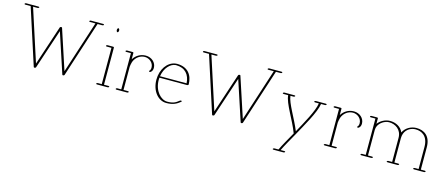

<svg xmlns="http://www.w3.org/2000/svg" viewBox="-54 -1331 5085 2191"><g transform="rotate(15 2488.5 -235.0)"><path d="M31.2 -665.5C31.2 -661.6 35.2 -659.2 41 -659.2H105L319.3 3.9C320.3 6.8 324.7 8.8 329.6 8.8C336.9 8.8 343.8 4.4 345.2 0L501 -469.2L656.7 3.9C657.7 6.8 661.6 8.8 666.5 8.8C674.3 8.8 680.7 3.9 682.1 -0.5L895.5 -659.2H951.7C958.5 -659.2 968.3 -663.6 968.3 -669.9C968.3 -673.8 963.9 -676.8 958 -676.8H811.5C804.7 -676.8 797.9 -672.9 795.9 -668C793.9 -663.1 798.3 -659.2 805.2 -659.2H870.1L669.9 -41L514.6 -513.7C513.7 -516.1 510.3 -518.6 505.4 -518.6C498 -519 490.2 -514.6 488.8 -509.8L333.5 -41L133.3 -659.2H187.5C194.3 -659.2 201.7 -663.1 203.6 -668C205.6 -672.9 200.7 -676.8 193.8 -676.8H47.4C40.5 -676.8 31.2 -672.4 31.2 -665.5Z M1125 -650.9C1125 -638.2 1131.3 -627.4 1138.7 -627.4C1146 -627.4 1152.3 -638.2 1152.3 -650.9C1152.3 -663.6 1146 -674.3 1138.7 -674.3C1131.3 -674.3 1125 -663.6 1125 -650.9ZM1052.7 -443.8C1052.7 -439.9 1056.6 -437.5 1062.5 -437.5H1118.7L1119.1 -8.8H1072.3C1065.4 -8.8 1058.6 -4.9 1056.6 0C1054.7 4.9 1059.1 8.8 1065.9 8.8H1192.9C1199.7 8.8 1209.5 4.4 1209.5 -2C1209.5 -5.9 1205.1 -8.8 1199.2 -8.8H1145.5L1145 -448.2C1145 -451.7 1140.6 -455.1 1134.8 -455.1H1068.8C1062 -455.1 1052.7 -450.7 1052.7 -443.8Z M1283.2 -442.9C1283.2 -439 1287.1 -436.5 1293 -436.5H1349.1L1349.6 -8.8H1302.7C1295.9 -8.8 1289.1 -4.9 1287.1 0C1285.2 4.9 1289.6 8.8 1296.4 8.8H1423.3C1430.2 8.8 1437.5 4.9 1439.5 0C1441.4 -4.9 1436.5 -8.8 1429.7 -8.8H1376L1375.5 -282.7C1375.5 -293.5 1383.3 -329.6 1387.2 -341.3C1408.2 -399.4 1459 -436 1515.1 -436C1567.4 -436 1619.1 -395.5 1619.1 -337.4C1619.1 -319.3 1612.8 -304.7 1605 -297.9C1600.1 -293.5 1600.6 -288.6 1606 -286.1C1611.3 -283.7 1619.6 -285.6 1624.5 -290C1640.1 -303.7 1645.5 -321.3 1645.5 -341.3C1645.5 -404.3 1590.8 -453.6 1521.5 -453.6C1457 -453.6 1404.3 -418 1375.5 -370.6V-447.3C1375.5 -450.7 1371.1 -454.1 1365.2 -454.1H1299.3C1292.5 -454.1 1283.2 -449.7 1283.2 -442.9Z M1737.8 -268.1C1752.9 -369.1 1816.9 -431.6 1875 -437C1877.9 -437.5 1881.3 -437.5 1884.3 -437.5C1990.2 -436.5 2046.4 -369.6 2051.8 -268.1ZM1735.4 -250.5H2062C2069.3 -250.5 2077.1 -254.9 2078.6 -259.8V-261.7C2076.7 -371.1 2019.5 -454.1 1891.1 -455.1C1883.8 -455.1 1876 -454.1 1868.7 -453.1C1776.4 -438.5 1708 -341.8 1708 -219.7C1708 -88.4 1787.1 8.8 1884.8 8.8C1963.9 8.8 2005.4 -14.6 2047.9 -48.8C2052.7 -52.7 2052.7 -58.1 2047.9 -60.5C2043 -63 2034.2 -61.5 2029.3 -57.6C1989.7 -25.4 1960.9 -8.8 1891.6 -8.8C1816.4 -8.8 1734.4 -94.2 1734.4 -223.6C1734.4 -232.9 1734.4 -241.7 1735.4 -250.5Z M2138.2 -665.5C2138.2 -661.6 2142.1 -659.2 2147.9 -659.2H2211.9L2426.3 3.9C2427.2 6.8 2431.6 8.8 2436.5 8.8C2443.8 8.8 2450.7 4.4 2452.1 0L2607.9 -469.2L2763.7 3.9C2764.6 6.8 2768.6 8.8 2773.4 8.8C2781.2 8.8 2787.6 3.9 2789.1 -0.5L3002.4 -659.2H3058.6C3065.4 -659.2 3075.2 -663.6 3075.2 -669.9C3075.2 -673.8 3070.8 -676.8 3064.9 -676.8H2918.5C2911.6 -676.8 2904.8 -672.9 2902.8 -668C2900.9 -663.1 2905.3 -659.2 2912.1 -659.2H2977.1L2776.9 -41L2621.6 -513.7C2620.6 -516.1 2617.2 -518.6 2612.3 -518.6C2605 -519 2597.2 -514.6 2595.7 -509.8L2440.4 -41L2240.2 -659.2H2294.4C2301.3 -659.2 2308.6 -663.1 2310.5 -668C2312.5 -672.9 2307.6 -676.8 2300.8 -676.8H2154.3C2147.5 -676.8 2138.2 -672.4 2138.2 -665.5Z M3141.6 -443.8C3141.6 -439.9 3145.5 -437.5 3151.4 -437.5H3206.5C3213.4 -340.3 3324.7 -181.2 3380.4 -32.2C3337.9 44.4 3284.7 135.3 3260.3 189.5H3211.4C3204.6 189.5 3197.8 193.4 3195.8 198.2C3193.8 203.1 3198.2 207 3205.1 207H3262.2C3263.2 207 3264.2 207.5 3265.1 207.5C3266.6 207.5 3268.1 207.5 3269.5 207H3324.2C3331.1 207 3338.4 203.1 3340.3 198.2C3342.3 193.4 3337.4 189.5 3330.6 189.5H3285.6C3310.1 135.7 3363.8 43.9 3406.7 -33.2C3467.3 -145 3580.6 -335.4 3594.7 -437.5H3641.6C3648.4 -437.5 3658.2 -441.9 3658.2 -448.2C3658.2 -452.1 3653.8 -455.1 3647.9 -455.1H3528.8C3522 -455.1 3515.1 -451.2 3513.2 -446.3C3511.2 -441.4 3515.6 -437.5 3522.5 -437.5H3568.8C3558.1 -349.1 3460.4 -177.2 3397.5 -62.5C3340.3 -203.6 3242.7 -350.1 3232.9 -437.5H3270.5C3277.3 -437.5 3284.7 -441.4 3286.6 -446.3C3288.6 -451.2 3283.7 -455.1 3276.9 -455.1H3157.7C3150.9 -455.1 3141.6 -450.7 3141.6 -443.8Z M3741.7 -442.9C3741.7 -439 3745.6 -436.5 3751.5 -436.5H3807.6L3808.1 -8.8H3761.2C3754.4 -8.8 3747.6 -4.9 3745.6 0C3743.7 4.9 3748 8.8 3754.9 8.8H3881.8C3888.7 8.8 3896 4.9 3897.9 0C3899.9 -4.9 3895 -8.8 3888.2 -8.8H3834.5L3834 -282.7C3834 -293.5 3841.8 -329.6 3845.7 -341.3C3866.7 -399.4 3917.5 -436 3973.6 -436C4025.9 -436 4077.6 -395.5 4077.6 -337.4C4077.6 -319.3 4071.3 -304.7 4063.5 -297.9C4058.6 -293.5 4059.1 -288.6 4064.5 -286.1C4069.8 -283.7 4078.1 -285.6 4083 -290C4098.6 -303.7 4104 -321.3 4104 -341.3C4104 -404.3 4049.3 -453.6 3980 -453.6C3915.5 -453.6 3862.8 -418 3834 -370.6V-447.3C3834 -450.7 3829.6 -454.1 3823.7 -454.1H3757.8C3751 -454.1 3741.7 -449.7 3741.7 -442.9Z M4171.4 -443.8C4171.4 -439.9 4175.3 -437.5 4181.2 -437.5H4237.3L4237.8 -8.8H4194.8C4188 -8.8 4180.7 -4.9 4178.7 0C4176.8 4.9 4181.6 8.8 4188.5 8.8H4307.6C4314.5 8.8 4321.8 4.9 4323.7 0C4325.7 -4.9 4320.8 -8.8 4314 -8.8H4264.2L4263.7 -313C4264.2 -314 4264.6 -314.9 4264.6 -315.9C4264.6 -326.7 4266.6 -337.9 4270.5 -348.1C4289.6 -400.4 4349.1 -437.5 4400.4 -437.5C4473.6 -437.5 4549.3 -390.1 4549.3 -293L4549.8 -8.8H4504.9C4498 -8.8 4490.7 -4.9 4488.8 0C4486.8 4.9 4491.7 8.8 4498.5 8.8H4617.7C4624.5 8.8 4631.8 4.9 4633.8 0C4635.7 -4.9 4630.9 -8.8 4624 -8.8H4576.2L4575.7 -297.4C4575.7 -316.9 4579.1 -334.5 4584.5 -350.1C4606.4 -410.6 4663.1 -437.5 4712.9 -437.5C4786.1 -437.5 4861.8 -397 4861.8 -268.6L4862.3 -8.8H4817.4C4810.5 -8.8 4803.2 -4.9 4801.3 0C4799.3 4.9 4804.2 8.8 4811 8.8H4930.2C4937 8.8 4946.8 4.4 4946.8 -2C4946.8 -5.9 4942.4 -8.8 4936.5 -8.8H4888.7L4888.2 -272.9C4888.2 -405.3 4809.1 -455.1 4719.7 -455.1C4656.7 -455.1 4591.3 -420.9 4563.5 -360.8C4538.1 -422.4 4475.6 -455.1 4407.2 -455.1C4351.1 -455.1 4294.9 -424.3 4263.7 -382.3V-448.2C4263.7 -451.7 4259.3 -455.1 4253.4 -455.1H4187.5C4180.7 -455.1 4171.4 -450.7 4171.4 -443.8Z"/></g></svg>

Font: WireWyrm
Style: Light
Weight: 200
Version: Version 001.000